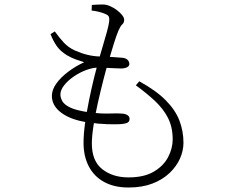

<svg xmlns="http://www.w3.org/2000/svg" viewBox="-20 -794 1040 855"><path d="M552 41Q489 41 444 16.5Q399 -8 375.5 -53Q352 -98 352 -158Q352 -197 359 -246.5Q366 -296 376.5 -347.5Q387 -399 398 -444Q409 -489 417 -518Q427 -553 437.5 -588Q448 -623 456 -652Q464 -681 466 -697Q468 -716 463 -722.5Q458 -729 444 -734Q431 -739 415.5 -742.5Q400 -746 388 -747L389 -772Q401 -773 413.5 -773.5Q426 -774 438 -774Q453 -774 469.5 -767Q486 -760 500.5 -749Q515 -738 524 -726.5Q533 -715 533 -706Q533 -693 525 -686Q517 -679 508 -659Q498 -635 487.5 -601.5Q477 -568 461 -514Q452 -484 440 -437Q428 -390 416 -337Q404 -284 396.5 -235.5Q389 -187 389 -155Q389 -77 435.5 -40.5Q482 -4 552 -4Q622 -4 665.5 -30Q709 -56 729 -95Q749 -134 749 -173Q749 -228 728 -269Q707 -310 670 -344.5Q633 -379 585 -414L600 -432Q675 -391 718 -347.5Q761 -304 779 -257Q797 -210 797 -158Q797 -123 781.5 -88Q766 -53 735 -23.5Q704 6 658.5 23.5Q613 41 552 41ZM514 -241Q495 -240 457.5 -241Q420 -242 371 -249Q296 -260 253.5 -291.5Q211 -323 211 -367Q211 -394 230.5 -421.5Q250 -449 283 -474Q316 -499 355 -517Q335 -523 317 -529.5Q299 -536 278 -548Q249 -566 233 -588.5Q217 -611 205 -642L224 -654Q244 -626 264.5 -604Q285 -582 314 -569Q370 -544 423.5 -542.5Q477 -541 522 -537Q539 -536 547.5 -528Q556 -520 556 -509Q556 -501 547.5 -495.5Q539 -490 522 -489Q513 -489 492.5 -490Q472 -491 451 -492Q430 -493 418 -493Q393 -493 363.5 -482Q334 -471 308 -453Q282 -435 265.5 -414Q249 -393 249 -373Q249 -359 257.5 -343.5Q266 -328 293 -315Q320 -302 376 -294Q429 -287 468 -288.5Q507 -290 525 -288Q539 -287 548 -281Q557 -275 557 -264Q557 -254 549 -248.5Q541 -243 514 -241Z"/></svg>

Font: Noto Serif SC ExtraLight
Style: Regular
Weight: 200
Designer: Ryoko NISHIZUKA 西塚涼子 (kana & ideographs); Frank Grießhammer (Latin, Greek & Cyrillic); Wenlong ZHANG 张文龙 (bopomofo); San
Foundry: Adobe
Version: Version 2.002-H1;hotconv 1.1.0;makeotfexe 2.6.0